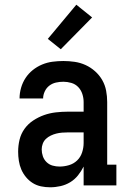

<svg xmlns="http://www.w3.org/2000/svg" viewBox="-20 -787 540 815"><path d="M193 8Q173 8 154 4Q135 0 119 -10Q103 -20 90.5 -35Q78 -50 70.5 -67.5Q63 -85 60 -104.5Q57 -124 57 -143Q57 -169 63 -194Q69 -219 84 -240Q99 -261 121 -275.5Q143 -290 167 -298.5Q191 -307 217 -310Q243 -313 268 -313H335V-354Q335 -371 329.5 -388Q324 -405 312 -417.5Q300 -430 283 -435Q266 -440 249 -440Q233 -440 217.5 -436.5Q202 -433 189.5 -423.5Q177 -414 170 -399Q163 -384 163 -369H63Q63 -392 69.5 -414.5Q76 -437 88.5 -456Q101 -475 119 -489.5Q137 -504 158.5 -513Q180 -522 203 -525Q226 -528 249 -528Q273 -528 297 -524.5Q321 -521 343 -511Q365 -501 383.5 -484.5Q402 -468 414 -447Q426 -426 430.5 -402Q435 -378 435 -354V-88H474V0H335V-80Q325 -60 311 -42.5Q297 -25 278 -13.5Q259 -2 237 3Q215 8 193 8ZM233 -80Q253 -80 273 -86Q293 -92 307.5 -106Q322 -120 328.5 -140Q335 -160 335 -180V-225H268Q256 -225 243.5 -224Q231 -223 219 -220Q207 -217 195.5 -211.5Q184 -206 175 -197.5Q166 -189 161.5 -177Q157 -165 157 -153Q157 -138 162 -123.5Q167 -109 178 -98.5Q189 -88 203.5 -84Q218 -80 233 -80ZM238 -578 183 -622 304 -767 371 -713Z"/></svg>

Font: Iosevka Curly Slab Semibold
Style: Regular
Weight: 600
Monospace: yes
Designer: Belleve Invis
Foundry: Belleve Invis
Version: Version 22.1.2; ttfautohint (v1.8.4)